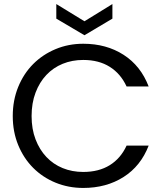

<svg xmlns="http://www.w3.org/2000/svg" viewBox="-20 -922 812 948"><path d="M43 -349Q43 -427 70 -493Q97 -559 144 -606Q191 -653 254.5 -679.5Q318 -706 391 -706Q505 -706 590 -651.5Q675 -597 714 -495H605Q576 -558 522 -592Q468 -626 391 -626Q336 -626 289.5 -607Q243 -588 209 -552Q175 -516 155.5 -464.5Q136 -413 136 -349Q136 -285 155.5 -234Q175 -183 209 -147Q243 -111 289.5 -92Q336 -73 391 -73Q468 -73 522 -106.5Q576 -140 605 -203H714Q675 -102 590 -48Q505 6 391 6Q318 6 254.5 -20Q191 -46 144 -93Q97 -140 70 -205.5Q43 -271 43 -349ZM535 -902V-830L397 -748L258 -830V-902L397 -817Z"/></svg>

Font: Poppins
Style: Regular
Weight: 400
Designer: Ninad Kale (Devanagari), Jonny Pinhorn (Latin)
Foundry: Indian Type Foundry
Version: Version 3.002 2017